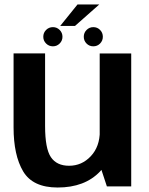

<svg xmlns="http://www.w3.org/2000/svg" viewBox="-20 -831 665 856"><path d="M456.5 0H565V-592.5H424.5V-97ZM181 -593H40.5V-263Q40.5 -139 83.2 -67Q126 5 237 5Q358 5 426 -66.5Q494 -138 494 -214L425 -246.5Q425 -177.5 385 -134.8Q345 -92 288 -92Q233 -92 207 -130.2Q181 -168.5 181 -269.5ZM216 -624.5Q233.5 -624.5 246 -637Q258.5 -649.5 258.5 -667Q258.5 -685 246 -697.5Q233.5 -710 216 -710Q198 -710 185.5 -697.5Q173 -685 173 -667Q173 -649.5 185.5 -637Q198 -624.5 216 -624.5ZM396 -624.5Q414 -624.5 426.2 -637Q438.5 -649.5 438.5 -667Q438.5 -685 426.2 -697.5Q414 -710 396 -710Q378.5 -710 366 -697.5Q353.5 -685 353.5 -667Q353.5 -649.5 365.8 -637Q378 -624.5 396 -624.5ZM248.5 -715.5H314.5L422.5 -811H325.5Z"/></svg>

Font: Anybody Thin SemiBold
Style: Regular
Weight: 600
Version: Version 1.113;gftools[0.9.25]